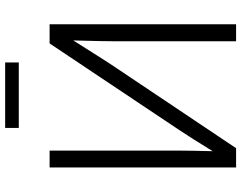

<svg xmlns="http://www.w3.org/2000/svg" viewBox="-116 -825 941 749"><g transform="rotate(-90 354.5 -450.5)"><path d="M634.3 0H567.9V-464.8Q567.9 -492.7 568.8 -535.4Q569.8 -578.1 571.3 -635.3Q536.6 -580.1 508.5 -535.9Q480.5 -491.7 461.9 -464.4L150.9 0H75.7V-727.5H141.6V-230.5Q141.6 -207 140.9 -167.2Q140.1 -127.4 139.2 -91.3Q162.1 -128.9 185.5 -165.8Q209 -202.6 225.6 -227.5L559.6 -727.5H634.3ZM485.4 -900.9V-847.7H230V-900.9Z"/></g></svg>

Font: Inter Display Light
Style: Regular
Weight: 300
Designer: Rasmus Andersson
Foundry: rsms
Version: Version 4.000;git-a52131595